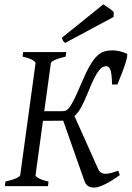

<svg xmlns="http://www.w3.org/2000/svg" viewBox="-20 -854 604 881"><path d="M529.8 -50.8Q511.2 -37.1 493.9 -26.4Q476.6 -15.6 461.4 -8.3Q446.3 -1 433.8 2.9Q421.4 6.8 412.6 6.8Q393.6 6.8 383.3 -1Q373 -8.8 368.7 -20L270 -300.3H264.6Q255.9 -300.3 243.7 -300Q231.4 -299.8 218.8 -299.8H177.2L143.1 -50.8Q142.1 -44.9 157 -36.4Q171.9 -27.8 202.6 -21L200.2 0H2.4L4.9 -21Q35.6 -27.8 53.7 -35.9Q71.8 -43.9 72.8 -50.8L143.1 -564Q144 -569.8 129.2 -578.6Q114.3 -587.4 83.5 -594.2L86.4 -615.2H284.2L281.2 -594.2Q250.5 -587.4 232.4 -579.1Q214.4 -570.8 213.4 -564L183.1 -343.8H262.7Q272.5 -343.8 280.3 -345.9Q288.1 -348.1 297.4 -359.6Q306.6 -371.1 319.1 -395.8Q331.5 -420.4 350.6 -465.3Q372.6 -518.1 390.4 -549.3Q408.2 -580.6 425 -596.9Q441.9 -613.3 459.5 -618.2Q477.1 -623 498.5 -623Q504.9 -623 512.9 -621.8Q521 -620.6 529.5 -618.7Q538.1 -616.7 546.4 -613.8Q554.7 -610.8 561.5 -607.9Q565.4 -606 563.2 -593.5Q561 -581.1 554.9 -561.5Q548.8 -542 539.1 -517.3Q529.3 -492.7 518.6 -466.3H494.1Q493.7 -492.7 491.7 -509Q489.7 -525.4 486.3 -534.4Q482.9 -543.5 477.8 -546.9Q472.7 -550.3 466.3 -550.3Q459 -550.3 450.7 -545.9Q442.4 -541.5 432.9 -529.1Q423.3 -516.6 412.1 -494.6Q400.9 -472.7 386.7 -437Q369.1 -392.6 354 -364.5Q338.9 -336.4 321.8 -321.3L430.7 -77.6Q439.5 -58.1 460.2 -56.6Q481 -55.2 522.5 -70.8ZM501.5 -776.4 279.3 -657.2Q272.5 -661.6 270 -666Q267.6 -670.4 263.2 -680.2L454.1 -834L465.3 -826.7Q471.7 -822.3 478.8 -817.4Q485.8 -812.5 492.2 -807.6Q498.5 -802.7 501.5 -799.3Z"/></svg>

Font: Gentium Plus
Style: Italic
Weight: 400
Italic angle: -8°
Designer: J. Victor Gaultney, Annie Olsen, Iska Routamaa
Foundry: SIL International
Version: Version 1.510